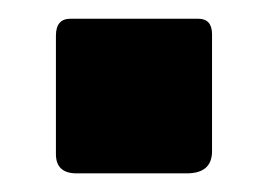

<svg xmlns="http://www.w3.org/2000/svg" viewBox="-20 -186 291 206"><path d="M207.5 -23.8Q207.5 0 180.3 0H62.2Q40 0 40 -20.7V-147.7Q40 -165.9 55.6 -165.9H192.7Q207.5 -165.9 207.5 -149.2Z"/></svg>

Font: Libre Franklin Thin
Style: Regular
Weight: 100
Designer: Pablo Impallari, Rodrigo Fuenzalida, Nhung Nguyen
Foundry: Impallari Type
Version: Version 3.000